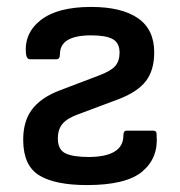

<svg xmlns="http://www.w3.org/2000/svg" viewBox="-20 -522 520 554"><path d="M231 12Q140 12 94 -15.5Q48 -43 47 -115Q46 -170 71.5 -205Q97 -240 152 -261L265 -304Q300 -317 312.5 -331.5Q325 -346 325 -370Q325 -398 305.5 -409Q286 -420 243 -420Q153 -420 153 -366Q153 -351 143 -351H67Q57 -351 55 -366Q49 -426 97.5 -464Q146 -502 243 -502Q331 -502 378 -469.5Q425 -437 425 -371Q425 -319 400.5 -287.5Q376 -256 320 -235L205 -192Q172 -180 159 -163Q146 -146 147 -119Q148 -89 170 -79Q192 -69 237 -69Q336 -70 336 -131Q336 -145 345 -145H421Q426 -145 429 -143Q432 -141 432 -131Q437 -66 390.5 -27Q344 12 231 12Z"/></svg>

Font: Sofia Sans SemiBold
Style: Regular
Weight: 600
Designer: Botio Nikoltchev, Ani Petrova
Foundry: lettersoup
Version: Version 4.101; ttfautohint (v1.8.4.7-5d5b)